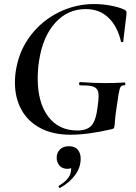

<svg xmlns="http://www.w3.org/2000/svg" viewBox="-20 -656 673 952"><path d="M54 -247Q54 -284 61 -319Q78 -411 134 -483Q190 -555 272.5 -595.5Q355 -636 447 -636Q490 -636 532.5 -627.5Q575 -619 599 -607Q605 -603 606.5 -599Q608 -595 607 -584L591 -450Q590 -447 585.5 -447Q581 -447 580 -450Q562 -526 517.5 -568.5Q473 -611 405 -611Q315 -611 253.5 -542.5Q192 -474 174 -356Q167 -313 167 -267Q167 -147 219 -78Q271 -9 363 -9Q412 -9 434 -34Q456 -59 464 -126Q469 -163 469 -179Q469 -203 460.5 -214Q452 -225 433.5 -229Q415 -233 377 -233Q375 -233 373.5 -235.5Q372 -238 372 -241Q372 -244 373.5 -246.5Q375 -249 377 -249Q452 -244 500 -244Q547 -244 598 -247Q601 -247 601.5 -240Q602 -233 598 -233Q585 -234 579 -226.5Q573 -219 568 -190Q563 -161 557 -116Q551 -77 550 -56Q549 -35 547 -28Q546 -22 544 -20Q542 -18 536 -16Q417 12 330 12Q242 12 180 -21Q118 -54 86 -112.5Q54 -171 54 -247ZM277 276Q273 276 271 271.5Q269 267 272 265Q324 234 331 198L333 182Q333 160 317 156L350 137Q351 159 342.5 170Q334 181 314 181Q288 181 274.5 164.5Q261 148 261 126Q261 102 277 85.5Q293 69 322 69Q351 69 365.5 86Q380 103 380 131Q380 175 352 212.5Q324 250 279 275Z"/></svg>

Font: Cormorant Infant
Style: Bold Italic
Weight: 700
Italic angle: -10°
Designer: Christian Thalmann (Catharsis Fonts)
Foundry: Catharsis Fonts
Version: Version 4.000